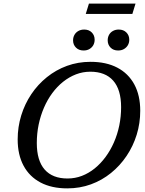

<svg xmlns="http://www.w3.org/2000/svg" viewBox="-20 -1028 800 1059"><path d="M183 -239Q183 -142.5 226.2 -93Q269.5 -43.5 352.5 -43.5Q394 -43.5 431.8 -58Q469.5 -72.5 502.5 -99.2Q535.5 -126 562.2 -162.2Q589 -198.5 608.2 -242.2Q627.5 -286 637.8 -335.5Q648 -385 648 -437Q648 -533.5 604.5 -583Q561 -632.5 478 -632.5Q437 -632.5 399.2 -618Q361.5 -603.5 328.2 -577Q295 -550.5 268.2 -514.2Q241.5 -478 222.5 -434Q203.5 -390 193.2 -340.8Q183 -291.5 183 -239ZM753.5 -417Q753.5 -348.5 734 -285.2Q714.5 -222 678.2 -168Q642 -114 592.2 -73.8Q542.5 -33.5 481.5 -11.2Q420.5 11 351 11Q265 11 203.8 -21.2Q142.5 -53.5 110 -114Q77.5 -174.5 77.5 -259Q77.5 -327.5 97 -391Q116.5 -454.5 152.5 -508.2Q188.5 -562 238.5 -602.2Q288.5 -642.5 349.5 -664.8Q410.5 -687 479.5 -687Q565.5 -687 626.8 -655Q688 -623 720.8 -562.5Q753.5 -502 753.5 -417ZM441 -749.5Q415 -749.5 399 -765.5Q383 -781.5 383 -805.5Q383 -822 390.5 -835.5Q398 -849 412 -857Q426 -865 444.5 -865Q470.5 -865 486.2 -849Q502 -833 502 -809Q502 -792.5 494.8 -779.2Q487.5 -766 473.8 -757.8Q460 -749.5 441 -749.5ZM631.5 -749.5Q605.5 -749.5 589.8 -765.5Q574 -781.5 574 -805.5Q574 -822 581.2 -835.5Q588.5 -849 602.5 -857Q616.5 -865 635 -865Q661 -865 677 -849Q693 -833 693 -809Q693 -792.5 685.5 -779.2Q678 -766 664.2 -757.8Q650.5 -749.5 631.5 -749.5ZM453 -951 470.5 -1008H727.5L710 -951Z"/></svg>

Font: Newsreader 16pt 16pt Medium
Style: Italic
Weight: 500
Italic angle: -17°
Version: Version 1.003